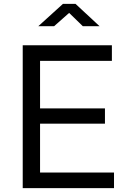

<svg xmlns="http://www.w3.org/2000/svg" viewBox="-20 -977 672 997"><path d="M572 0V-81H188V-335H525V-414H188V-661H561V-742H98V0ZM497 -841 372 -957H307L179 -841H261L339 -910L410 -841Z"/></svg>

Font: Cheyenne Sans
Style: Regular
Weight: 400
Designer: The Public Sans project authors (U.S. Web Design System), Libre Franklin designed by Pablo Impallari and Rodrigo Fuenzal
Foundry: The Cheyenne Sans Project Authors
Version: Version 2.007